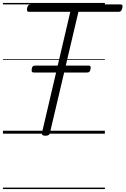

<svg xmlns="http://www.w3.org/2000/svg" viewBox="-20 -905 850 1300"><path d="M287 14Q260 14 264 -5L456 -825H177Q167 -825 164 -831Q161 -837 164 -851Q167 -864 172.5 -869.5Q178 -875 188 -875H795Q806 -875 808.5 -869.5Q811 -864 808 -851Q805 -837 799.5 -831Q794 -825 784 -825H511L318 -5Q316 5 309 9.5Q302 14 287 14ZM210 -414Q198 -414 195.5 -420.5Q193 -427 195 -437Q196 -448 201 -454.5Q206 -461 219 -461H578Q591 -461 593 -454Q595 -447 593 -437Q591 -426 586 -420Q581 -414 569 -414ZM0 365H690V375H0ZM0 -20H690V0H0ZM0 -505H690V-500H0ZM0 -885H690V-875H0Z"/></svg>

Font: Playwrite AT Guides
Style: Italic
Weight: 400
Italic angle: -13.0072°
Designer: Veronika Burian, José Scaglione
Foundry: TypeTogether
Version: Version 1.002